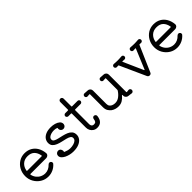

<svg xmlns="http://www.w3.org/2000/svg" viewBox="218 -1868 3031 3031"><g transform="rotate(-45 1733.5 -352.0)"><path d="M483 -214H133Q123 -214 125 -204Q134 -160 160 -126Q186 -92 224 -73Q262 -54 306 -54Q344 -54 378.5 -70.5Q413 -87 438 -115Q453 -130 470 -130Q481 -130 491 -123Q507 -112 507 -93Q507 -80 499 -72Q463 -30 412.5 -6.5Q362 17 306 17Q234 17 175.5 -19Q117 -55 82.5 -115Q48 -175 48 -247Q48 -320 80 -380Q112 -440 168.5 -476Q225 -512 296 -512Q366 -512 418 -482Q470 -452 501.5 -398.5Q533 -345 540 -274Q543 -249 525.5 -231.5Q508 -214 483 -214ZM296 -445Q226 -445 181 -404Q136 -363 125 -296Q125 -295 124.5 -294.5Q124 -294 124 -293Q124 -286 133 -286H454Q465 -286 462 -296Q450 -366 409.5 -405.5Q369 -445 296 -445Z M749 -362Q749 -337 773.5 -323Q798 -309 836.5 -300Q875 -291 918 -281Q961 -271 999.5 -255Q1038 -239 1062.5 -210.5Q1087 -182 1087 -134Q1087 -93 1061.5 -58.5Q1036 -24 986.5 -3.5Q937 17 865 17Q827 17 787.5 8Q748 -1 715 -17.5Q682 -34 662 -56.5Q642 -79 642 -107Q642 -131 659 -148Q676 -165 699 -165Q725 -165 740.5 -147.5Q756 -130 756 -107Q756 -103 755.5 -99.5Q755 -96 754 -92Q753 -91 753 -88Q753 -83 759 -80Q781 -71 808 -63Q835 -55 865 -55Q904 -55 937.5 -64.5Q971 -74 991.5 -92Q1012 -110 1012 -137Q1012 -165 987.5 -180.5Q963 -196 924.5 -205.5Q886 -215 843 -224.5Q800 -234 761.5 -249.5Q723 -265 698.5 -291.5Q674 -318 674 -362Q674 -402 696.5 -435.5Q719 -469 764.5 -489.5Q810 -510 878 -510Q924 -510 965.5 -498Q1007 -486 1033.5 -463Q1060 -440 1060 -408Q1060 -405 1060 -401.5Q1060 -398 1059 -395Q1056 -375 1040 -361.5Q1024 -348 1003 -348Q978 -348 962 -365Q946 -382 946 -405Q946 -408 946 -411.5Q946 -415 947 -418Q948 -419 948 -422Q948 -428 942 -429Q917 -440 878 -440Q848 -440 818 -431.5Q788 -423 768.5 -406Q749 -389 749 -362Z M1487 -155Q1504 -155 1516 -143Q1528 -131 1526 -114Q1511 18 1395 18Q1357 18 1328.5 0Q1300 -18 1284 -47.5Q1268 -77 1268 -112V-426Q1268 -435 1259 -435H1199Q1185 -435 1174.5 -445.5Q1164 -456 1164 -470Q1164 -484 1174.5 -494Q1185 -504 1199 -504H1259Q1268 -504 1268 -513V-684Q1268 -700 1279 -711Q1290 -722 1306 -722Q1321 -722 1332 -711Q1343 -700 1343 -684V-513Q1343 -504 1352 -504H1473Q1487 -504 1497 -494Q1507 -484 1507 -470Q1507 -456 1497 -445.5Q1487 -435 1473 -435H1352Q1343 -435 1343 -426V-112Q1343 -109 1345.5 -95.5Q1348 -82 1359 -69.5Q1370 -57 1395 -57Q1424 -57 1436 -73Q1448 -89 1452 -122Q1454 -136 1464 -145.5Q1474 -155 1487 -155Z M2162 -57Q2179 -59 2191 -48Q2203 -37 2203 -20Q2203 -4 2191 7.5Q2179 19 2162 17Q2148 15 2132 12.5Q2116 10 2101 9Q2076 8 2058.5 -9Q2041 -26 2041 -51V-65Q2041 -71 2037.5 -72.5Q2034 -74 2030 -69Q2000 -31 1961 -7Q1922 17 1872 17Q1803 17 1751 -19Q1729 -35 1707.5 -66.5Q1686 -98 1686 -150V-437Q1686 -445 1679 -445Q1667 -445 1655.5 -443.5Q1644 -442 1633 -442Q1619 -442 1609 -452Q1599 -462 1599 -477Q1599 -492 1610 -502.5Q1621 -513 1636 -511Q1659 -509 1672.5 -508.5Q1686 -508 1701 -507Q1726 -507 1743.5 -489.5Q1761 -472 1761 -447V-150Q1761 -117 1775 -98.5Q1789 -80 1809 -71Q1829 -62 1847 -60Q1865 -58 1872 -58Q1922 -58 1964.5 -90.5Q2007 -123 2038 -172Q2041 -178 2041 -183V-437Q2041 -445 2034 -445Q2023 -445 2010.5 -443.5Q1998 -442 1988 -442Q1974 -442 1964 -452Q1954 -462 1954 -477Q1954 -492 1965 -502.5Q1976 -513 1991 -511Q2014 -509 2027.5 -508.5Q2041 -508 2056 -507Q2081 -507 2098.5 -489.5Q2116 -472 2116 -447V-60Q2116 -52 2124 -52Q2134 -52 2143 -54Q2152 -56 2162 -57Z M2828 -511Q2844 -513 2855 -502.5Q2866 -492 2866 -477Q2866 -461 2855 -451Q2844 -441 2828 -442L2801 -444Q2793 -444 2790 -438L2602 -7Q2592 18 2564 18Q2537 18 2525 -7L2330 -438Q2327 -444 2319 -444L2292 -442Q2276 -441 2265 -451Q2254 -461 2254 -477Q2254 -492 2265 -502.5Q2276 -513 2292 -511Q2318 -509 2337 -508Q2356 -507 2375 -507Q2393 -507 2412.5 -508Q2432 -509 2457 -511Q2473 -513 2484 -502.5Q2495 -492 2495 -477Q2495 -462 2485 -452Q2475 -442 2461 -442Q2452 -442 2441.5 -443Q2431 -444 2420 -445H2418Q2408 -445 2413 -435L2559 -106Q2562 -100 2565 -100Q2570 -100 2571 -106L2708 -435Q2709 -437 2709 -440Q2709 -445 2703 -445Q2693 -445 2681.5 -443.5Q2670 -442 2659 -442Q2645 -442 2635 -452Q2625 -462 2625 -477Q2625 -492 2636 -502.5Q2647 -513 2663 -511Q2689 -509 2708.5 -508Q2728 -507 2746 -507Q2764 -507 2783.5 -508Q2803 -509 2828 -511Z M3362 -214H3012Q3002 -214 3004 -204Q3013 -160 3039 -126Q3065 -92 3103 -73Q3141 -54 3185 -54Q3223 -54 3257.5 -70.5Q3292 -87 3317 -115Q3332 -130 3349 -130Q3360 -130 3370 -123Q3386 -112 3386 -93Q3386 -80 3378 -72Q3342 -30 3291.5 -6.5Q3241 17 3185 17Q3113 17 3054.5 -19Q2996 -55 2961.5 -115Q2927 -175 2927 -247Q2927 -320 2959 -380Q2991 -440 3047.5 -476Q3104 -512 3175 -512Q3245 -512 3297 -482Q3349 -452 3380.5 -398.5Q3412 -345 3419 -274Q3422 -249 3404.5 -231.5Q3387 -214 3362 -214ZM3175 -445Q3105 -445 3060 -404Q3015 -363 3004 -296Q3004 -295 3003.5 -294.5Q3003 -294 3003 -293Q3003 -286 3012 -286H3333Q3344 -286 3341 -296Q3329 -366 3288.5 -405.5Q3248 -445 3175 -445Z"/></g></svg>

Font: Kiwi Maru
Style: Regular
Weight: 400
Designer: Hiroki-Chan
Version: Version 1.100